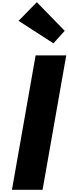

<svg xmlns="http://www.w3.org/2000/svg" viewBox="-20 -1748 630 1768"><path d="M319 -1728 151 -1556 472 -1349 576 -1464ZM590 -1238H308L90 0H372Z"/></svg>

Font: Hussar Dziwak
Style: Kur
Weight: 400
Version: Version 1.022